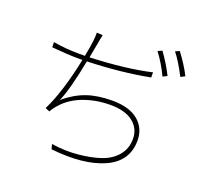

<svg xmlns="http://www.w3.org/2000/svg" viewBox="-142 -998 1284 1200"><g transform="rotate(20 500.0 -398.0)"><path d="M745.1 -644.5V-610.4Q555.7 -574.2 333 -567.4Q293.9 -366.2 256.8 -283.2Q325.2 -340.8 397.5 -366.2Q469.7 -391.6 567.4 -391.6Q680.7 -391.6 740.2 -341.8Q799.8 -292 799.8 -210.9Q799.8 -71.3 666 -11.7Q532.2 47.9 313.5 24.4L304.7 -7.8Q394.5 5.9 478.5 -2Q562.5 -9.8 627 -31.2Q691.4 -52.7 730.5 -99.1Q769.5 -145.5 769.5 -210Q769.5 -278.3 716.8 -320.3Q664.1 -362.3 566.4 -362.3Q470.7 -362.3 388.2 -331.5Q305.7 -300.8 253.9 -241.2Q232.4 -217.8 219.7 -193.4L190.4 -205.1Q255.9 -335 303.7 -566.4H269.5Q209 -566.4 99.6 -576.2L98.6 -610.4Q182.6 -595.7 268.6 -595.7H309.6Q322.3 -661.1 326.2 -694.3Q331.1 -733.4 330.1 -757.8L370.1 -754.9Q364.3 -733.4 357.4 -690.4Q356.4 -685.5 350.1 -652.3Q343.8 -619.1 339.8 -596.7Q580.1 -606.4 745.1 -644.5ZM725.6 -779.3 753.9 -792Q800.8 -727.5 837.9 -654.3L809.6 -639.6Q774.4 -714.8 725.6 -779.3ZM829.1 -814.5 856.4 -827.1Q911.1 -754.9 943.4 -690.4L915 -675.8Q867.2 -768.6 829.1 -814.5Z"/></g></svg>

Font: Gen Shin Gothic ExtraLight
Style: Regular
Weight: 100
Designer: [Source Han Sans]
Ryoko NISHIZUKA  (kana & ideographs); Paul D. Hunt (Latin, Greek & Cyrillic); Wenlong ZHANG  (bopomofo
Version: Version 1.002.20150607